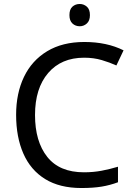

<svg xmlns="http://www.w3.org/2000/svg" viewBox="-20 -935 672 965"><path d="M403 -645Q288 -645 222 -568Q156 -491 156 -357Q156 -224 217.5 -146.5Q279 -69 402 -69Q449 -69 491 -77Q533 -85 573 -97V-19Q533 -4 490.5 3Q448 10 389 10Q280 10 207 -35Q134 -80 97.5 -163Q61 -246 61 -358Q61 -466 100.5 -548.5Q140 -631 217 -677.5Q294 -724 404 -724Q517 -724 601 -682L565 -606Q532 -621 491.5 -633Q451 -645 403 -645ZM381 -915Q401 -915 416.5 -901.5Q432 -888 432 -859Q432 -831 416.5 -817Q401 -803 381 -803Q359 -803 344 -817Q329 -831 329 -859Q329 -888 344 -901.5Q359 -915 381 -915Z"/></svg>

Font: Noto Sans Carian
Style: Regular
Weight: 400
Designer: Monotype Design Team
Foundry: Monotype Imaging Inc.
Version: Version 2.002; ttfautohint (v1.8.4.7-5d5b)